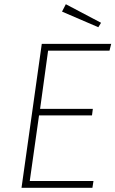

<svg xmlns="http://www.w3.org/2000/svg" viewBox="-20 -890 547 910"><path d="M499 -650H208L170 -374H420L416 -343H165L121 -32H423L418 0H82L178 -682H507ZM459 -782 446 -761 274 -835 292 -870Z"/></svg>

Font: FiraGO UltraLight
Style: Italic
Weight: 200
Italic angle: -8°
Designer: bBox Type GmbH
Foundry: bBox Type GmbH
Version: Version 1.001